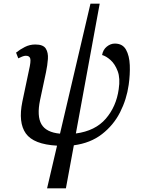

<svg xmlns="http://www.w3.org/2000/svg" viewBox="-20 -780 767 1040"><path d="M235 240 289 9Q162 2 120 -57Q78 -116 101 -229L137 -400Q148 -447 144 -462.5Q140 -478 120 -478Q111 -478 100 -473.5Q89 -469 79 -464L67 -495Q88 -512 114.5 -525.5Q141 -539 171 -539Q214 -539 228 -517Q242 -495 239.5 -460.5Q237 -426 229 -388L197 -238Q179 -151 204.5 -107Q230 -63 305 -56L470 -760H520L391 -57Q496 -71 553 -137Q610 -203 623 -297Q632 -356 617.5 -394.5Q603 -433 579 -454.5Q555 -476 533 -482Q538 -511 558.5 -527.5Q579 -544 602 -544Q644 -544 662.5 -511Q681 -478 683 -427Q685 -376 677 -320Q666 -242 630.5 -172Q595 -102 532.5 -53.5Q470 -5 380 7L337 240Z"/></svg>

Font: NotoSerif-Italic
Style: Regular
Weight: 400
Italic angle: -12°
Designer: Monotype Design Team
Foundry: Monotype Imaging Inc.
Version: Version 2.007; ttfautohint (v1.8) -l 8 -r 50 -G 200 -x 14 -D